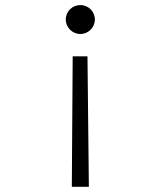

<svg xmlns="http://www.w3.org/2000/svg" viewBox="-20 -547 626 748"><path d="M259.8 180.7H326.2L320.8 -327.6H263.2ZM293 -527.3C261.7 -527.3 236.3 -502.4 236.3 -471.2C236.3 -439.9 261.7 -414.6 293 -414.6C324.2 -414.6 349.6 -439.9 349.6 -471.2C349.6 -502.4 324.2 -527.3 293 -527.3Z"/></svg>

Font: Cascadia Code Light
Style: Regular
Weight: 300
Monospace: yes
Designer: Aaron Bell
Foundry: Saja Typeworks
Version: Version 2404.023